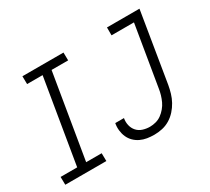

<svg xmlns="http://www.w3.org/2000/svg" viewBox="-143 -975 1335 1223"><g transform="rotate(-30 525.0 -363.5)"><path d="M24 0 23 -58H145L248 -677H134L133 -735H435L436 -677H314L211 -58H325L326 0ZM676 8Q649 8 623.5 4Q598 0 575 -11Q552 -22 534.5 -39.5Q517 -57 507 -79.5Q497 -102 494 -128.5Q491 -155 496 -181H560Q555 -154 561 -128.5Q567 -103 583.5 -84.5Q600 -66 625 -58Q650 -50 677 -50Q698 -50 720.5 -56Q743 -62 761.5 -75.5Q780 -89 795.5 -107.5Q811 -126 820.5 -146.5Q830 -167 836.5 -189Q843 -211 846 -232L920 -677H755V-735H994L910 -223Q905 -194 896.5 -165.5Q888 -137 873.5 -110.5Q859 -84 838 -60.5Q817 -37 790.5 -21Q764 -5 734.5 1.5Q705 8 676 8Z"/></g></svg>

Font: Iosevka Etoile Light
Style: Italic
Weight: 300
Italic angle: -9°
Designer: Belleve Invis
Foundry: Belleve Invis
Version: Version 22.1.2; ttfautohint (v1.8.4)